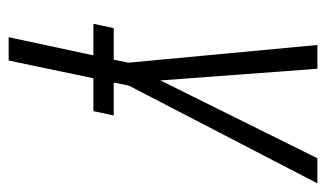

<svg xmlns="http://www.w3.org/2000/svg" viewBox="-175 -579 754 444"><g transform="rotate(90 202.0 -357.0)"><path d="M120 0 161 -196H237L247 -243H171L178 -278L404 -714H346L166 -351L139 -714H84L125 -277L118 -243H45L35 -196H108L66 0Z"/></g></svg>

Font: Noto Sans Display Condensed Light
Style: Italic
Weight: 300
Width: 3
Designer: Monotype Design team
Foundry: Monotype Imaging Inc.
Version: 1.000